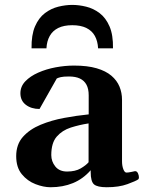

<svg xmlns="http://www.w3.org/2000/svg" viewBox="-20 -768 608 799"><path d="M47.4 -118.2Q47.4 -167 75.4 -198.5Q103.5 -230 148.9 -248.8Q194.3 -267.6 247.1 -277.3Q299.8 -287.1 349.1 -292V-371.1Q349.1 -398.4 339.8 -415.5Q330.6 -432.6 312.5 -441.2Q294.4 -449.7 267.1 -449.7Q243.7 -449.7 232.7 -447Q221.7 -444.3 216.3 -441.4L144.5 -314.5Q110.4 -314.5 87.6 -331.8Q64.9 -349.1 64.9 -379.9Q64.9 -408.2 85.4 -429.7Q106 -451.2 139.2 -465.8Q172.4 -480.5 211.4 -487.8Q250.5 -495.1 288.1 -495.1Q343.8 -495.1 382.1 -483.9Q420.4 -472.7 443.6 -452.9Q466.8 -433.1 477.3 -407.5Q487.8 -381.8 487.8 -352.5V-97.2Q487.8 -78.1 493.2 -64Q498.5 -49.8 506.3 -49.8Q513.2 -49.8 525.1 -52.2Q537.1 -54.7 541.5 -55.7Q549.8 -56.2 554 -47.1Q558.1 -38.1 558.1 -29.8Q558.1 -23.9 555.2 -21.5Q545.4 -14.6 510.3 -1.7Q475.1 11.2 424.3 11.2Q385.3 11.2 371.3 -0.7Q357.4 -12.7 357.4 -51.8V-59.6Q325.7 -23.4 283.7 -6.1Q241.7 11.2 190.4 11.2Q161.1 11.2 127.7 -1.7Q94.2 -14.6 70.8 -43Q47.4 -71.3 47.4 -118.2ZM193.4 -122.6Q193.4 -96.2 210.2 -75.2Q227.1 -54.2 259.3 -54.2Q293.5 -54.2 315.7 -67.1Q337.9 -80.1 348.6 -92.8V-254.4Q310.1 -248.5 274.4 -237.1Q238.8 -225.6 216.1 -199.5Q193.4 -173.3 193.4 -122.6ZM280.8 -747.6Q308.6 -747.6 338.6 -740.2Q368.7 -732.9 394.5 -713.4Q420.4 -693.8 435.8 -658.2Q451.2 -622.6 450.2 -566.9H388.2Q386.7 -596.7 374.8 -618.4Q362.8 -640.1 339.4 -651.6Q315.9 -663.1 280.8 -663.1Q245.6 -663.1 222.4 -651.6Q199.2 -640.1 187 -618.4Q174.8 -596.7 173.3 -566.9H111.3Q110.4 -622.6 125.7 -658.2Q141.1 -693.8 167 -713.4Q192.9 -732.9 222.9 -740.2Q252.9 -747.6 280.8 -747.6Z"/></svg>

Font: Gelasio SemiBold
Style: Regular
Weight: 600
Designer: Eben Sorkin
Foundry: Eben Sorkin
Version: Version 1.008